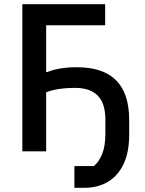

<svg xmlns="http://www.w3.org/2000/svg" viewBox="-20 -718 689 911"><path d="M333 173V70H425Q450 50 465 12Q480 -26 480 -83V-150Q480 -228 443.5 -264.5Q407 -301 337 -301Q293 -301 258 -295.5Q223 -290 199 -280V0H86V-698H479V-598H199V-376H204Q230 -387 266 -393Q302 -399 344 -399Q470 -399 531.5 -336.5Q593 -274 593 -148V-80Q593 4 566.5 60Q540 116 492.5 144.5Q445 173 381 173Z"/></svg>

Font: IBM Plex Sans Medium
Style: Regular
Weight: 500
Designer: Mike Abbink, Paul van der Laan, Pieter van Rosmalen
Foundry: Bold Monday
Version: Version 3.201